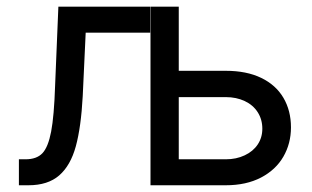

<svg xmlns="http://www.w3.org/2000/svg" viewBox="-20 -550 926 570"><path d="M36.1 -77.1H55.7Q88.9 -77.1 106 -95.2Q123 -113.3 131.8 -159.2Q140.6 -205.1 143.6 -295.9L153.3 -530.3H425.8V-453.1H234.4L225.6 -264.6Q220.7 -172.9 205.1 -115.7Q189.5 -58.6 155.8 -29.3Q122.1 0 64.5 0H36.1ZM843.8 -171.9Q843.8 -124 821.3 -85Q798.8 -45.9 754.9 -22.9Q710.9 0 650.4 0H426.8V-530.3H510.7V-77.1H650.4Q681.6 -77.1 706.5 -88.9Q731.4 -100.6 745.1 -121.1Q758.8 -141.6 758.8 -168Q758.8 -195.3 745.1 -216.8Q731.4 -238.3 706.5 -250Q681.6 -261.7 650.4 -261.7H497.1V-339.8H650.4Q711.9 -339.8 755.4 -318.8Q798.8 -297.9 821.3 -259.8Q843.8 -221.7 843.8 -171.9Z"/></svg>

Font: WEMIX Pretendard Variable
Style: Regular
Weight: 400
Designer: Base glyphs from Inter by Rasmus Andersson; Hangeul glyphs from Noto Sans CJK(Source Han Sans) by Jang Soo-young and Kan
Foundry: Kil Hyung-jin
Version: Version 1.000;Glyphs 3.2 (3208)